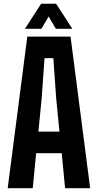

<svg xmlns="http://www.w3.org/2000/svg" viewBox="-20 -993 516 1013"><path d="M20.6 0 124.1 -800H352.2L455.6 0H323.5L305.5 -184.8H170.7L152.7 0ZM182.6 -298.6H293.7L276.5 -473.3L261.4 -686.2H214.9L199.8 -473.2ZM111.2 -840.9 197 -973.3H276L361.7 -840.9H274.9L236.5 -905.7L198.2 -840.9Z"/></svg>

Font: Big Shoulders Text SC Thin
Style: Regular
Weight: 100
Designer: Patric King
Foundry: XO Type Co
Version: Version 2.002